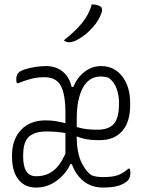

<svg xmlns="http://www.w3.org/2000/svg" viewBox="-20 -833 640 863"><path d="M187 -536Q231 -536 261.5 -511.5Q292 -487 302 -442H309Q328 -486 361 -511Q394 -536 434 -536Q494 -536 529.5 -489.5Q565 -443 565 -372V-360Q565 -284 529 -243.5Q493 -203 428 -203Q387 -203 362 -208.5Q337 -214 325 -220V-212Q325 -154 342.5 -111.5Q360 -69 390 -46Q402 -41 415 -39Q428 -37 444 -37Q488 -37 512 -46.5Q536 -56 557 -75H563Q566 -68 566 -56Q566 -33 554 -21Q541 -8 515 1Q489 10 443 10Q392 10 356.5 -18Q321 -46 303 -95H296Q278 -54 236.5 -22Q195 10 142 10Q91 10 62.5 -26.5Q34 -63 34 -129V-135Q34 -206 74.5 -249Q115 -292 185 -292Q214 -292 237 -287.5Q260 -283 274 -279V-328Q274 -408 253.5 -447Q233 -486 179 -486Q146 -486 115.5 -477.5Q85 -469 62 -459H56Q53 -467 53 -475Q53 -496 64 -507Q72 -515 92.5 -521.5Q113 -528 138 -532Q163 -536 187 -536ZM325 -300V-262Q349 -255 369.5 -252.5Q390 -250 418 -250Q468 -250 491.5 -276Q515 -302 515 -370Q515 -403 504.5 -433.5Q494 -464 469 -483Q454 -489 432 -489Q380 -489 352.5 -438.5Q325 -388 325 -300ZM141 -41H144Q186 -41 217.5 -64Q249 -87 274 -142V-235Q235 -242 188 -242Q133 -242 106 -215Q93 -198 88.5 -178.5Q84 -159 84 -133V-130Q84 -41 141 -41ZM392 -813Q413 -813 426 -807Q436 -803 438 -794Q440 -785 437 -777Q426 -743 397 -710Q368 -677 331 -656Q309 -643 290 -643Q285 -643 278.5 -645Q272 -647 267 -652Q316 -690 348.5 -729.5Q381 -769 392 -813Z"/></svg>

Font: Recursive Mn Csl St Lt
Style: Regular
Weight: 300
Monospace: yes
Version: Version 1.079;hotconv 1.0.112;makeotfexe 2.5.65598; ttfautoh